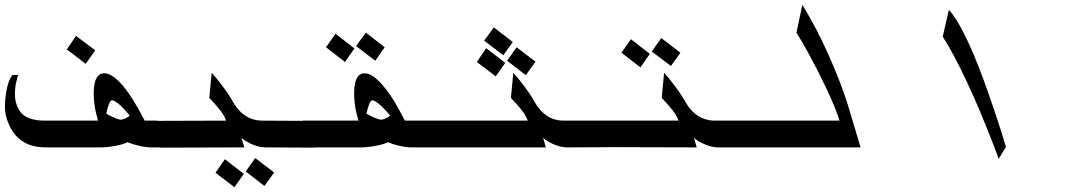

<svg xmlns="http://www.w3.org/2000/svg" viewBox="-45 -608 4419 792"><path d="M347.7 -400.4 308.6 -344.7 230.5 -404.3 268.6 -460ZM637.7 0H579.1Q557.6 0 529.8 -6.3Q502 -12.7 480.5 -21.5Q468.8 -13.7 433.1 -6.8Q397.5 0 369.1 0H144.5Q83 0 44.9 -27.3Q1 -57.6 -18.6 -123Q-29.3 -158.2 -21 -217.3Q-12.7 -276.4 6.8 -298.8H29.3Q22.5 -273.4 19.5 -258.8Q12.7 -210.9 21.5 -182.6Q31.2 -149.4 52.7 -132.8Q83 -110.4 139.6 -110.4H359.4Q339.8 -174.8 341.8 -233.4Q344.7 -305.7 384.8 -305.7Q412.1 -305.7 446.3 -271.5Q474.6 -243.2 505.9 -192.4Q531.2 -151.4 551.8 -110.4H604.5ZM490.2 -130.9Q470.7 -155.3 452.1 -172.9Q427.7 -194.3 417 -194.3Q410.2 -194.3 403.8 -177.2Q397.5 -160.2 393.6 -138.7Q439.5 -114.3 453.1 -114.3Q459 -114.3 470.7 -119.1Q482.4 -124 490.2 -130.9Z M960.9 109.4 921.9 164.1 843.8 104.5 882.8 48.8ZM1085.9 103.5 1045.9 159.2 968.8 99.6 1007.8 43.9ZM614.3 1 581.1 -109.4 887.7 -110.4Q879.9 -135.7 848.6 -170.9Q838.9 -182.6 818.4 -204.1L828.1 -307.6Q841.8 -293.9 866.2 -261.7Q898.4 -219.7 913.1 -192.9Q927.7 -166 947.3 -146.5Q985.4 -110.4 1037.1 -110.4L1219.7 -109.4L1252.9 1L1050.8 0Q1026.4 0 997.1 -11.7Q969.7 -23.4 951.2 -39.1L962.9 0Z M1433.6 -110.4Q1414.1 -174.8 1416 -233.4Q1418.9 -305.7 1459 -305.7Q1486.3 -305.7 1519.5 -271.5Q1547.9 -243.2 1580.1 -192.4Q1604.5 -151.4 1625 -110.4H1845.7L1878.9 0H1652.3Q1630.9 0 1603 -6.3Q1575.2 -12.7 1554.7 -21.5Q1542 -13.7 1506.8 -6.8Q1471.7 0 1443.4 0H1236.3L1203.1 -110.4ZM1564.5 -130.9Q1544.9 -155.3 1525.4 -172.9Q1502 -194.3 1490.2 -194.3Q1484.4 -194.3 1477.5 -177.2Q1470.7 -160.2 1466.8 -138.7Q1512.7 -114.3 1527.3 -114.3Q1533.2 -114.3 1544.9 -119.1Q1556.6 -124 1564.5 -130.9ZM1417 -408.2 1377.9 -352.5 1299.8 -413.1 1338.9 -468.8ZM1542 -413.1 1502.9 -357.4 1423.8 -418 1463.9 -473.6Z M2039.1 -348.6 2000 -293 1921.9 -352.5 1960.9 -409.2ZM2164.1 -353.5 2124 -297.9 2046.9 -357.4 2085.9 -413.1ZM2070.3 -434.6 2031.2 -379.9 1952.1 -440.4 1992.2 -495.1ZM1857.4 0 1824.2 -110.4H2131.8Q2124 -135.7 2092.8 -170.9Q2083 -182.6 2062.5 -204.1L2072.3 -307.6Q2085.9 -293.9 2110.4 -261.7Q2142.6 -219.7 2157.2 -192.9Q2171.9 -166 2191.4 -146.5Q2229.5 -109.4 2281.2 -110.4H2466.8L2500 -1L2294.9 0Q2270.5 0 2241.2 -11.7Q2213.9 -23.4 2195.3 -39.1L2207 0Z M2635.7 -385.7 2596.7 -330.1 2518.6 -390.6 2557.6 -446.3ZM2761.7 -390.6 2722.7 -335.9 2643.6 -395.5 2682.6 -451.2ZM2482.4 -1 2449.2 -110.4H2753.9Q2746.1 -135.7 2714.8 -170.9Q2705.1 -182.6 2684.6 -204.1L2694.3 -307.6Q2708 -293.9 2732.4 -261.7Q2764.6 -219.7 2779.3 -192.9Q2793.9 -166 2813.5 -146.5Q2851.6 -110.4 2903.3 -110.4H3085.9L3119.1 0H2917Q2892.6 0 2864.3 -11.7Q2835.9 -23.4 2817.4 -39.1L2829.1 0Z M3504.9 0H3097.7L3064.5 -110.4H3418Q3402.3 -162.1 3363.3 -244.1Q3331.1 -312.5 3293.9 -380.9Q3261.7 -440.4 3240.2 -472.7L3264.6 -587.9Q3287.1 -552.7 3320.3 -490.2Q3359.4 -415 3389.6 -342.8Q3428.7 -252 3453.1 -172.9Z M4104.5 -2 4074.2 47.9Q4062.5 10.7 4028.3 -73.2Q3985.4 -180.7 3942.4 -272.5Q3887.7 -388.7 3843.8 -457L3869.1 -567.4Q3912.1 -521.5 3970.7 -384.8Q4011.7 -287.1 4058.6 -146.5Q4086.9 -62.5 4104.5 -2Z"/></svg>

Font: Thabit-Bold-Oblique
Style: Bold Oblique
Weight: 700
Designer: Regenerated by Nadim Shaikli
Foundry: MAK Alagha
Version: 0.01